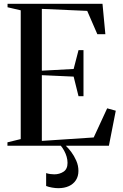

<svg xmlns="http://www.w3.org/2000/svg" viewBox="-20 -763 644 1005"><path d="M88.5 -35V-709L19.5 -725V-743H516.5L531.5 -584H489.5L436.5 -706L199 -716.5V-393L365.5 -402L391 -500.5H417V-259.5H391L365.5 -362L199 -369.5V-25.5L470.5 -43.5L541 -196L586 -183.5L550 0H19V-18ZM284.5 222Q270.5 222 252 218.8Q233.5 215.5 221.5 210.5V143Q231.5 146.5 243.2 148Q255 149.5 264 149.5Q291.5 149.5 312.5 135.8Q333.5 122 333.5 89.5Q333.5 73.5 328.8 57.2Q324 41 316 26.2Q308 11.5 298.5 0H313H324.5Q337.5 12 352.8 32.2Q368 52.5 379.2 78Q390.5 103.5 390.5 131.5Q390.5 160 377.2 180.2Q364 200.5 340.5 211.2Q317 222 284.5 222Z"/></svg>

Font: Merriweather 144pt
Style: Regular
Weight: 400
Version: Version 2.100